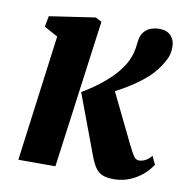

<svg xmlns="http://www.w3.org/2000/svg" viewBox="-69 -632 680 707"><g transform="rotate(10 271.0 -278.5)"><path d="M43.5 0 105.5 -471.5 54.5 -499.5 62 -540 233.5 -565.5 256.5 -553.5 182 0ZM401 9.5Q373.5 9.5 356.8 1.8Q340 -6 329.2 -24Q318.5 -42 308 -71.5L228 -285.5Q262.5 -306 290.8 -327.8Q319 -349.5 340.8 -372.5Q362.5 -395.5 377 -420.5Q388 -440 393.5 -460.2Q399 -480.5 400.5 -501.5Q403 -527.5 414.5 -541.2Q426 -555 441.2 -560Q456.5 -565 470 -565Q500.5 -565 515.2 -548.8Q530 -532.5 530 -508Q530 -481.5 520.8 -462.5Q511.5 -443.5 499.5 -427Q484.5 -405.5 463 -386Q441.5 -366.5 416.5 -349.8Q391.5 -333 365.5 -318.8Q339.5 -304.5 315 -293.5L335.5 -339.5L438.5 -128Q453.5 -97 461.5 -85.8Q469.5 -74.5 480.5 -74.5Q492 -74.5 503.8 -80.2Q515.5 -86 527.5 -100L542 -69Q526 -44.5 503.8 -27Q481.5 -9.5 455.8 0Q430 9.5 401 9.5Z"/></g></svg>

Font: Merriweather 24pt ExtraBold
Style: Italic
Weight: 800
Italic angle: -7.8°
Version: Version 2.101